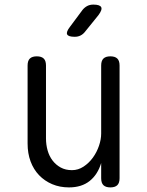

<svg xmlns="http://www.w3.org/2000/svg" viewBox="-20 -805 640 835"><path d="M420 -224V-520Q420 -541 430 -550.5Q440 -560 460 -560Q480 -560 490 -550.5Q500 -541 500 -520V-30Q500 -9 490 0.5Q480 10 460 10Q440 10 430 0.5Q420 -9 420 -30V-96Q405 -46 370 -18Q335 10 280 10Q240 10 207 -4Q174 -18 150 -43Q126 -68 113 -103Q100 -138 100 -181V-520Q100 -541 110 -550.5Q120 -560 140 -560Q160 -560 170 -550.5Q180 -541 180 -520V-203Q180 -176 187 -151Q194 -126 208.5 -107Q223 -88 244 -76.5Q265 -65 293 -65Q320 -65 343.5 -80.5Q367 -96 384 -119.5Q401 -143 410.5 -171Q420 -199 420 -224ZM305 -645Q277 -645 272 -655.5Q267 -666 284 -688L339 -762Q348 -773 359.5 -779Q371 -785 386 -785Q414 -785 420 -774Q426 -763 408 -739L349 -666Q341 -656 330 -650.5Q319 -645 305 -645Z"/></svg>

Font: Maple Mono Normal NL Light
Style: Regular
Weight: 300
Monospace: yes
Designer: subframe7536
Version: Version 7.000